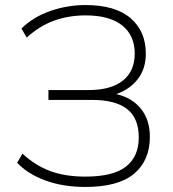

<svg xmlns="http://www.w3.org/2000/svg" viewBox="-20 -733 685 761"><path d="M319 8Q229 8 159 -18Q89 -44 48 -88L69 -124Q120 -77 179 -55Q238 -33 319 -33Q428 -33 479 -72.5Q530 -112 530 -188Q530 -265 483.5 -301Q437 -337 345 -337H172V-376H330Q420 -376 467 -413.5Q514 -451 514 -521Q514 -592 464.5 -632Q415 -672 319 -672Q252 -672 194 -651Q136 -630 86 -584L65 -620Q112 -666 179.5 -689.5Q247 -713 319 -713Q437 -713 497.5 -661Q558 -609 558 -520Q558 -461 526.5 -420Q495 -379 441 -360Q503 -346 538.5 -302Q574 -258 574 -191Q574 -97 511.5 -44.5Q449 8 319 8Z"/></svg>

Font: Nunito Sans ExtraLight
Style: Regular
Weight: 200
Designer: Vernon Adams
Foundry: Vernon Adams
Version: Version 3.006; ttfautohint (v1.8.3)